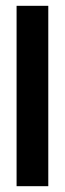

<svg xmlns="http://www.w3.org/2000/svg" viewBox="-20 -640 222 660"><path d="M37 -620H146V0H37Z"/></svg>

Font: Smooch Sans
Style: Bold
Weight: 700
Designer: Robert E. Leuschke
Foundry: Robert E. Leuschke
Version: Version 1.010